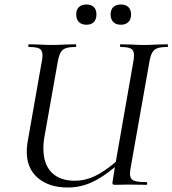

<svg xmlns="http://www.w3.org/2000/svg" viewBox="-20 -822 767 854"><path d="M572 -542Q576 -561 576 -576Q576 -598 563 -605.5Q550 -613 516 -613Q514 -613 514 -619Q514 -625 516 -625L559 -624Q597 -622 620 -622Q643 -622 681 -624L725 -625Q727 -625 727 -619Q727 -613 725 -613Q695 -613 680 -607.5Q665 -602 657 -588Q649 -574 644 -544L562 -81Q558 -57 558 -50Q558 -27 573.5 -19.5Q589 -12 631 -12Q635 -12 635 -6Q635 0 631 0L548 -1L493 0Q485 0 482.5 -1.5Q480 -3 480 -9L491 -79Q434 -31 384.5 -9.5Q335 12 281 12Q198 12 148.5 -30.5Q99 -73 99 -147Q99 -165 102 -186L165 -544Q169 -561 169 -576Q169 -598 156 -605.5Q143 -613 108 -613Q106 -613 106 -619Q106 -625 108 -625L150 -624Q188 -622 211 -622Q235 -622 273 -624L317 -625Q319 -625 319 -619Q319 -613 317 -613Q286 -613 271 -607Q256 -601 248.5 -586.5Q241 -572 236 -542L179 -221Q173 -190 173 -162Q173 -92 209.5 -55Q246 -18 313 -18Q357 -18 399.5 -37.5Q442 -57 495 -102ZM518 -712Q496 -712 484 -724Q472 -736 472 -758Q472 -779 484 -790.5Q496 -802 518 -802Q539 -802 551 -790.5Q563 -779 563 -758Q563 -736 551 -724Q539 -712 518 -712ZM319 -758Q319 -779 331 -790.5Q343 -802 365 -802Q386 -802 397.5 -790.5Q409 -779 409 -758Q409 -736 397.5 -724Q386 -712 365 -712Q343 -712 331 -724Q319 -736 319 -758Z"/></svg>

Font: CormorantInfant-MediumItalic
Style: Italic
Weight: 500
Italic angle: -10°
Designer: Christian Thalmann (Catharsis Fonts)
Foundry: Catharsis Fonts
Version: Version 3.303